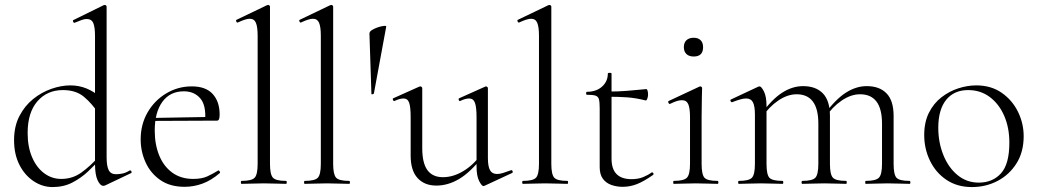

<svg xmlns="http://www.w3.org/2000/svg" viewBox="-20 -745 4205 778"><path d="M193 13Q152 13 116 -11Q80 -35 58.5 -77.5Q37 -120 37 -177Q37 -233 58.5 -274.5Q80 -316 114 -343.5Q148 -371 188 -385Q228 -399 265 -399Q300 -399 330.5 -386.5Q361 -374 387 -351L378 -287Q353 -325 320.5 -352.5Q288 -380 235 -380Q171 -380 131.5 -334.5Q92 -289 92 -206Q92 -150 110 -108Q128 -66 159 -43Q190 -20 228 -20Q274 -20 310 -46Q346 -72 378 -108L386 -101Q365 -77 337 -50.5Q309 -24 273.5 -5.5Q238 13 193 13ZM412 -718V-108Q412 -72 420.5 -55.5Q429 -39 450 -39Q460 -39 474.5 -41.5Q489 -44 505 -54Q510 -56 512.5 -50.5Q515 -45 510 -43L407 6Q403 8 399 8Q386 8 375.5 -14.5Q365 -37 365 -81V-599Q365 -635 358 -651.5Q351 -668 331 -668Q322 -668 311 -664Q300 -660 283 -653Q279 -651 276.5 -657Q274 -663 278 -664L400 -724Q402 -725 405 -725Q407 -725 409.5 -723Q412 -721 412 -718Z M728 12Q669 12 629.5 -15.5Q590 -43 570 -87Q550 -131 550 -180Q550 -241 578 -289.5Q606 -338 653.5 -366.5Q701 -395 757 -395Q814 -395 842 -364Q870 -333 870 -281Q870 -268 867.5 -262Q865 -256 858 -256H811Q816 -318 791.5 -346.5Q767 -375 725 -375Q669 -375 638 -332.5Q607 -290 607 -216Q607 -160 625 -115.5Q643 -71 678 -45.5Q713 -20 763 -20Q798 -20 820.5 -30.5Q843 -41 864 -54Q866 -56 869.5 -51.5Q873 -47 871 -44Q836 -14 800.5 -1Q765 12 728 12ZM594 -255 593 -267 821 -271V-256Z M959 0Q956 0 956 -6Q956 -12 959 -12Q1000 -12 1012 -25Q1024 -38 1024 -81V-600Q1024 -636 1017 -652.5Q1010 -669 992 -669Q976 -669 944 -654Q940 -652 937.5 -658Q935 -664 939 -665L1062 -724Q1064 -725 1067 -725Q1069 -725 1071.5 -723Q1074 -721 1074 -718V-81Q1074 -39 1085.5 -25.5Q1097 -12 1139 -12Q1142 -12 1142 -6Q1142 0 1139 0Q1122 0 1098.5 -1Q1075 -2 1049 -2Q1024 -2 1000 -1Q976 0 959 0Z M1215 0Q1212 0 1212 -6Q1212 -12 1215 -12Q1256 -12 1268 -25Q1280 -38 1280 -81V-600Q1280 -636 1273 -652.5Q1266 -669 1248 -669Q1232 -669 1200 -654Q1196 -652 1193.5 -658Q1191 -664 1195 -665L1318 -724Q1320 -725 1323 -725Q1325 -725 1327.5 -723Q1330 -721 1330 -718V-81Q1330 -39 1341.5 -25.5Q1353 -12 1395 -12Q1398 -12 1398 -6Q1398 0 1395 0Q1378 0 1354.5 -1Q1331 -2 1305 -2Q1280 -2 1256 -1Q1232 0 1215 0Z M1485 -365 1477 -609Q1477 -617 1487.5 -623.5Q1498 -630 1511.5 -634.5Q1525 -639 1535.5 -640Q1546 -641 1545 -637L1495 -366Q1494 -364 1489.5 -363Q1485 -362 1485 -365Z M1748 7Q1700 7 1672 -23.5Q1644 -54 1644 -115V-270Q1644 -311 1638 -328.5Q1632 -346 1615 -346Q1600 -346 1579 -336Q1575 -334 1572.5 -340Q1570 -346 1574 -347L1679 -394Q1681 -395 1683 -395Q1685 -395 1688 -393Q1691 -391 1691 -388V-145Q1691 -84 1712 -55.5Q1733 -27 1775 -27Q1816 -27 1857 -51.5Q1898 -76 1929 -119L1934 -108Q1885 -46 1840 -19.5Q1795 7 1748 7ZM1957 -388V-105Q1957 -71 1965.5 -55.5Q1974 -40 1994 -40Q2005 -40 2018 -44Q2031 -48 2050 -55Q2055 -57 2057 -51.5Q2059 -46 2055 -44L1943 8Q1941 9 1939 9Q1932 9 1921.5 -11.5Q1911 -32 1911 -71V-270Q1911 -311 1904.5 -328.5Q1898 -346 1881 -346Q1866 -346 1845 -336Q1841 -334 1839 -340Q1837 -346 1841 -347L1946 -394Q1948 -395 1949 -395Q1951 -395 1954 -393Q1957 -391 1957 -388Z M2099 0Q2096 0 2096 -6Q2096 -12 2099 -12Q2140 -12 2152 -25Q2164 -38 2164 -81V-600Q2164 -636 2157 -652.5Q2150 -669 2132 -669Q2116 -669 2084 -654Q2080 -652 2077.5 -658Q2075 -664 2079 -665L2202 -724Q2204 -725 2207 -725Q2209 -725 2211.5 -723Q2214 -721 2214 -718V-81Q2214 -39 2225.5 -25.5Q2237 -12 2279 -12Q2282 -12 2282 -6Q2282 0 2279 0Q2262 0 2238.5 -1Q2215 -2 2189 -2Q2164 -2 2140 -1Q2116 0 2099 0Z M2503 12Q2479 12 2457.5 4.5Q2436 -3 2423 -20.5Q2410 -38 2410 -68V-306Q2410 -331 2407 -342.5Q2404 -354 2393 -357.5Q2382 -361 2358 -361Q2355 -361 2355 -367Q2355 -373 2358 -373Q2396 -373 2419.5 -394Q2443 -415 2443 -447Q2443 -450 2450.5 -450Q2458 -450 2458 -447V-102Q2458 -60 2478.5 -39.5Q2499 -19 2539 -19Q2566 -19 2586.5 -27.5Q2607 -36 2620 -46Q2624 -48 2627 -43.5Q2630 -39 2626 -36Q2589 -10 2561 1Q2533 12 2503 12ZM2596 -338Q2557 -348 2521.5 -350.5Q2486 -353 2446 -353V-374Q2485 -374 2521.5 -377Q2558 -380 2599 -384Q2602 -384 2604 -377.5Q2606 -371 2606 -361Q2606 -354 2603 -345.5Q2600 -337 2596 -338Z M2710 0Q2708 0 2708 -6Q2708 -12 2710 -12Q2751 -12 2763.5 -25Q2776 -38 2776 -81V-270Q2776 -306 2769 -322.5Q2762 -339 2743 -339Q2734 -339 2722.5 -335.5Q2711 -332 2695 -324Q2691 -323 2688.5 -328.5Q2686 -334 2690 -336L2814 -394Q2817 -395 2818 -395Q2820 -395 2822.5 -393Q2825 -391 2825 -388Q2825 -381 2824 -349.5Q2823 -318 2823 -271V-81Q2823 -38 2834.5 -25Q2846 -12 2888 -12Q2891 -12 2891 -6Q2891 0 2888 0Q2871 0 2848 -1Q2825 -2 2799 -2Q2774 -2 2751 -1Q2728 0 2710 0ZM2791 -516Q2772 -516 2761.5 -526Q2751 -536 2751 -554Q2751 -572 2761.5 -582Q2772 -592 2791 -592Q2809 -592 2819 -582Q2829 -572 2829 -554Q2829 -516 2791 -516Z M3488 0Q3486 0 3486 -6Q3486 -12 3488 -12Q3529 -12 3541.5 -25Q3554 -38 3554 -81V-244Q3554 -363 3465 -363Q3428 -363 3390.5 -337.5Q3353 -312 3324 -269L3320 -281Q3366 -343 3407.5 -369.5Q3449 -396 3492 -396Q3544 -396 3572.5 -366.5Q3601 -337 3601 -275V-81Q3601 -38 3612.5 -25Q3624 -12 3666 -12Q3669 -12 3669 -6Q3669 0 3666 0Q3649 0 3626 -1Q3603 -2 3577 -2Q3552 -2 3529 -1Q3506 0 3488 0ZM3231 0Q3228 0 3228 -6Q3228 -12 3231 -12Q3272 -12 3284 -25Q3296 -38 3296 -81V-244Q3296 -363 3208 -363Q3171 -363 3133.5 -337.5Q3096 -312 3067 -269L3063 -281Q3108 -343 3149.5 -369.5Q3191 -396 3234 -396Q3286 -396 3314.5 -366.5Q3343 -337 3343 -275V-81Q3343 -38 3355 -25Q3367 -12 3409 -12Q3411 -12 3411 -6Q3411 0 3409 0Q3391 0 3368.5 -1Q3346 -2 3320 -2Q3295 -2 3271.5 -1Q3248 0 3231 0ZM2974 0Q2971 0 2971 -6Q2971 -12 2974 -12Q3015 -12 3027 -25Q3039 -38 3039 -81V-281Q3039 -315 3031 -330.5Q3023 -346 3003 -346Q2993 -346 2979 -342Q2965 -338 2947 -331Q2943 -330 2940.5 -335Q2938 -340 2942 -342L3053 -394Q3055 -395 3058 -395Q3065 -395 3075.5 -374.5Q3086 -354 3086 -315V-81Q3086 -38 3097.5 -25Q3109 -12 3151 -12Q3154 -12 3154 -6Q3154 0 3151 0Q3134 0 3111 -1Q3088 -2 3063 -2Q3038 -2 3014.5 -1Q2991 0 2974 0Z M3918 13Q3859 13 3815.5 -16Q3772 -45 3748.5 -93.5Q3725 -142 3725 -198Q3725 -250 3744 -288Q3763 -326 3794.5 -350.5Q3826 -375 3863 -387Q3900 -399 3936 -399Q3996 -399 4039 -369Q4082 -339 4105 -292Q4128 -245 4128 -193Q4128 -129 4099 -83Q4070 -37 4022.5 -12Q3975 13 3918 13ZM3946 -5Q4002 -5 4036 -42.5Q4070 -80 4070 -167Q4070 -228 4049 -276Q4028 -324 3990.5 -352Q3953 -380 3903 -380Q3846 -380 3814 -340.5Q3782 -301 3782 -227Q3782 -168 3802.5 -117Q3823 -66 3860 -35.5Q3897 -5 3946 -5Z"/></svg>

Font: Cormorant Garamond Light Light
Style: Regular
Weight: 300
Version: Version 4.001